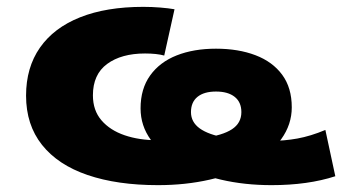

<svg xmlns="http://www.w3.org/2000/svg" viewBox="-20 -529 998 560"><path d="M441 11Q322 11 235.5 -18.5Q149 -48 102.5 -106.5Q56 -165 56 -250Q56 -332 96.5 -390Q137 -448 213.5 -478.5Q290 -509 398 -509Q423 -509 447.5 -507Q472 -505 489 -502L459 -367Q448 -370 434 -371.5Q420 -373 403 -373Q334 -373 292.5 -342.5Q251 -312 251 -251Q251 -207 276 -178Q301 -149 343.5 -134.5Q386 -120 439 -120Q520 -120 574.5 -127Q629 -134 656.5 -152Q684 -170 684 -202Q684 -231 664.5 -246.5Q645 -262 610 -262Q575 -262 556 -246.5Q537 -231 537 -202Q537 -173 562.5 -154.5Q588 -136 639.5 -127Q691 -118 768 -118Q809 -118 847.5 -125Q886 -132 929 -150L958 -15Q918 -2 871.5 4.5Q825 11 772 11Q693 11 624.5 -5Q556 -21 503 -50.5Q450 -80 420 -121Q390 -162 390 -213Q390 -270 418 -309Q446 -348 495.5 -367.5Q545 -387 610 -387Q675 -387 725 -368Q775 -349 803 -311Q831 -273 831 -216Q831 -166 800.5 -123.5Q770 -81 716 -51Q662 -21 591.5 -5Q521 11 441 11Z"/></svg>

Font: Nunito Sans 10pt Expanded Black
Style: Regular
Weight: 900
Width: 7
Designer: Vernon Adams
Foundry: Vernon Adams
Version: Version 3.101;gftools[0.9.27]